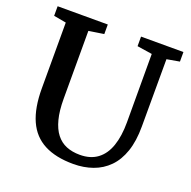

<svg xmlns="http://www.w3.org/2000/svg" viewBox="-132 -872 1002 1009"><g transform="rotate(20 369.0 -367.5)"><path d="M382 8Q283.5 8 218.8 -25.8Q154 -59.5 122.5 -129.8Q91 -200 91 -309V-677L21.5 -689.5V-743H302V-689.5L217.5 -676.5V-297.5Q217.5 -230 229.8 -182.8Q242 -135.5 265.2 -105.8Q288.5 -76 321.8 -62.5Q355 -49 397.5 -49Q456.5 -49 495.5 -78Q534.5 -107 553.5 -162Q572.5 -217 572.5 -294L572 -676.5L488 -689.5V-743H725V-689.5L654 -677L653.5 -300Q653.5 -219 633.5 -160.5Q613.5 -102 576.8 -64.8Q540 -27.5 490.2 -9.8Q440.5 8 382 8Z"/></g></svg>

Font: Merriweather 24pt SemiBold
Style: Regular
Weight: 600
Designer: Eben Sorkin
Foundry: Eben Sorkin
Version: Version 2.100